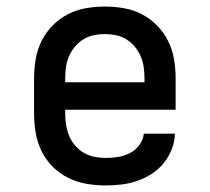

<svg xmlns="http://www.w3.org/2000/svg" viewBox="-20 -558 640 586"><path d="M302 8Q273 8 244 3Q215 -2 188.5 -15Q162 -28 141 -49Q120 -70 107 -96.5Q94 -123 89 -152Q84 -181 84 -210V-320Q84 -349 89 -378Q94 -407 107 -433Q120 -459 140.5 -480Q161 -501 187 -514.5Q213 -528 242 -533Q271 -538 300 -538Q329 -538 358 -533Q387 -528 413 -514.5Q439 -501 459.5 -480Q480 -459 493 -433Q506 -407 511 -378Q516 -349 516 -320V-223H179V-210Q179 -193 182 -175.5Q185 -158 191.5 -142.5Q198 -127 209.5 -113.5Q221 -100 236 -91.5Q251 -83 268 -79.5Q285 -76 302 -76Q321 -76 340 -79Q359 -82 376 -90.5Q393 -99 405 -115Q417 -131 419 -150H514Q513 -125 504 -102Q495 -79 479.5 -60Q464 -41 443 -27.5Q422 -14 399 -6Q376 2 351.5 5Q327 8 302 8ZM421 -307V-320Q421 -337 418.5 -354Q416 -371 409 -387Q402 -403 391 -416Q380 -429 365.5 -438Q351 -447 334 -450.5Q317 -454 300 -454Q283 -454 266 -450.5Q249 -447 234.5 -438Q220 -429 209 -416Q198 -403 191 -387Q184 -371 181.5 -354Q179 -337 179 -320V-307Z"/></svg>

Font: Iosevka Curly Slab MdEx
Style: Regular
Weight: 500
Width: 7
Monospace: yes
Designer: Belleve Invis
Foundry: Belleve Invis
Version: Version 11.1.0; ttfautohint (v1.8.3)